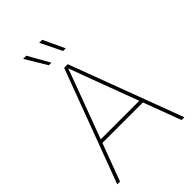

<svg xmlns="http://www.w3.org/2000/svg" viewBox="-269 -1052 1164 1164"><g transform="rotate(-45 312.5 -470.5)"><path d="M24.9 0 296.9 -727.5H327.6L600.1 0H576.2L365.2 -563.5Q350.6 -602.5 336.2 -641.6Q321.8 -680.7 307.6 -719.7H316.4Q302.2 -680.7 287.8 -641.6Q273.4 -602.5 258.8 -563.5L48.8 0ZM131.8 -241.2V-263.7H492.7V-241.2ZM364.7 -803.7 296.9 -941.4H322.8L387.2 -803.7ZM242.2 -803.7 159.2 -941.4H186.5L264.2 -803.7Z"/></g></svg>

Font: Inter 20pt Thin
Style: Regular
Weight: 250
Version: Version 4.001;git-66647c0bb